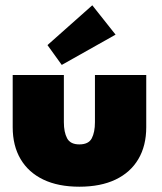

<svg xmlns="http://www.w3.org/2000/svg" viewBox="-20 -694 613 726"><path d="M221.5 -232Q221.5 -194 233.8 -171Q246 -148 280 -148Q315 -148 327 -171Q339 -194 339 -232V-410.5H533V-213Q533 -143 503.2 -92.5Q473.5 -42 417 -15Q360.5 12 280 12Q200 12 143.8 -15Q87.5 -42 57.8 -92.5Q28 -143 28 -213V-410.5H221.5ZM213.5 -448.5 159.5 -523.5 329 -674 417 -563Z"/></svg>

Font: League Spartan Thin Black
Style: Regular
Weight: 900
Version: Version 2.002